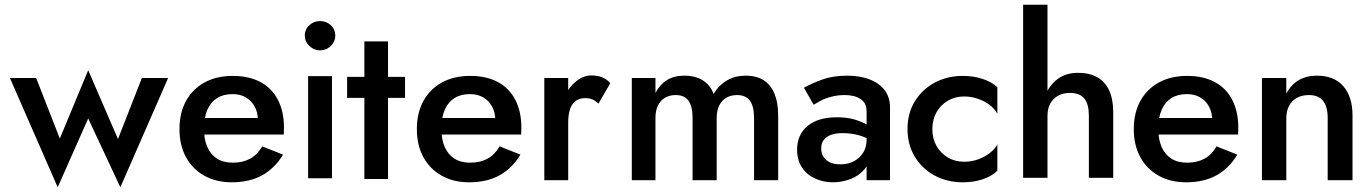

<svg xmlns="http://www.w3.org/2000/svg" viewBox="-20 -776 5779 812"><path d="M22 -446 224 16 353 -275 489 16 691 -446H580L479 -188L353 -479L233 -190L133 -446Z M960 -5Q1035 -5 1088.5 -34.5Q1142 -64 1177 -122L1089 -157Q1069 -122 1038 -105Q1007 -88 965 -88Q925 -88 898 -105Q871 -122 856.5 -155Q842 -188 843 -234Q843 -281 857.5 -313Q872 -345 898.5 -361.5Q925 -378 964 -378Q996 -378 1020 -364Q1044 -350 1057.5 -324.5Q1071 -299 1071 -265Q1071 -258 1067.5 -248.5Q1064 -239 1061 -234L1092 -277H800V-207H1180Q1180 -210 1180.5 -218.5Q1181 -227 1181 -235Q1181 -304 1155.5 -353.5Q1130 -403 1081.5 -429Q1033 -455 965 -455Q896 -455 845.5 -427.5Q795 -400 767 -349.5Q739 -299 739 -230Q739 -162 766.5 -111.5Q794 -61 844 -33Q894 -5 960 -5Z M1269 -625Q1269 -600 1288.5 -581.5Q1308 -563 1333 -563Q1360 -563 1379 -581.5Q1398 -600 1398 -625Q1398 -652 1379 -669.5Q1360 -687 1333 -687Q1308 -687 1288.5 -669.5Q1269 -652 1269 -625ZM1283 -454V-22H1384V-454Z M1448 -451V-362H1693V-451ZM1521 -601V-19H1621V-601Z M1964 -5Q2039 -5 2092.5 -34.5Q2146 -64 2181 -122L2093 -157Q2073 -122 2042 -105Q2011 -88 1969 -88Q1929 -88 1902 -105Q1875 -122 1860.5 -155Q1846 -188 1847 -234Q1847 -281 1861.5 -313Q1876 -345 1902.5 -361.5Q1929 -378 1968 -378Q2000 -378 2024 -364Q2048 -350 2061.5 -324.5Q2075 -299 2075 -265Q2075 -258 2071.5 -248.5Q2068 -239 2065 -234L2096 -277H1804V-207H2184Q2184 -210 2184.5 -218.5Q2185 -227 2185 -235Q2185 -304 2159.5 -353.5Q2134 -403 2085.5 -429Q2037 -455 1969 -455Q1900 -455 1849.5 -427.5Q1799 -400 1771 -349.5Q1743 -299 1743 -230Q1743 -162 1770.5 -111.5Q1798 -61 1848 -33Q1898 -5 1964 -5Z M2383 -446H2282V-14H2383ZM2511 -338 2561 -424Q2546 -442 2525.5 -449.5Q2505 -457 2481 -457Q2448 -457 2417.5 -433Q2387 -409 2368 -369Q2349 -329 2349 -277L2383 -258Q2383 -289 2390 -312Q2397 -335 2413 -348Q2429 -361 2454 -361Q2473 -361 2485.5 -355.5Q2498 -350 2511 -338Z M3271 -289Q3271 -342 3255.5 -379.5Q3240 -417 3210 -436.5Q3180 -456 3133 -456Q3090 -456 3055.5 -436.5Q3021 -417 2998 -379Q2984 -416 2952.5 -436Q2921 -456 2874 -456Q2831 -456 2801 -437.5Q2771 -419 2752 -383V-446H2652V-14H2752V-277Q2752 -308 2762.5 -329.5Q2773 -351 2792.5 -362.5Q2812 -374 2837 -374Q2875 -374 2892 -350Q2909 -326 2909 -277V-14H3011V-277Q3011 -308 3021.5 -329.5Q3032 -351 3051.5 -362.5Q3071 -374 3097 -374Q3134 -374 3151.5 -350Q3169 -326 3169 -277V-14H3271Z M3453 -148Q3453 -169 3463 -183Q3473 -197 3492.5 -205Q3512 -213 3544 -213Q3581 -213 3614 -203.5Q3647 -194 3676 -174V-225Q3667 -236 3646.5 -248.5Q3626 -261 3594.5 -270.5Q3563 -280 3520 -280Q3439 -280 3395 -243Q3351 -206 3351 -143Q3351 -99 3371.5 -68Q3392 -37 3427 -21Q3462 -5 3502 -5Q3540 -5 3576 -18.5Q3612 -32 3636 -60Q3660 -88 3660 -130L3645 -186Q3645 -153 3630 -129.5Q3615 -106 3590 -93.5Q3565 -81 3534 -81Q3510 -81 3492 -88.5Q3474 -96 3463.5 -111.5Q3453 -127 3453 -148ZM3421 -333Q3432 -340 3450.5 -350Q3469 -360 3496 -367Q3523 -374 3553 -374Q3572 -374 3589 -370Q3606 -366 3619 -357.5Q3632 -349 3638.5 -336Q3645 -323 3645 -302V-14H3744V-322Q3744 -365 3721 -395Q3698 -425 3657 -440.5Q3616 -456 3563 -456Q3502 -456 3456 -439Q3410 -422 3380 -405Z M3923 -230Q3923 -270 3940.5 -301Q3958 -332 3988.5 -350Q4019 -368 4057 -368Q4087 -368 4115 -358.5Q4143 -349 4165 -332.5Q4187 -316 4198 -295V-407Q4175 -429 4136.5 -442Q4098 -455 4052 -455Q3986 -455 3933 -426.5Q3880 -398 3849 -347.5Q3818 -297 3818 -230Q3818 -164 3849 -113Q3880 -62 3933 -33.5Q3986 -5 4052 -5Q4098 -5 4136.5 -18Q4175 -31 4198 -54V-165Q4187 -145 4165.5 -128.5Q4144 -112 4116.5 -102Q4089 -92 4057 -92Q4019 -92 3988.5 -110Q3958 -128 3940.5 -159Q3923 -190 3923 -230Z M4410 -756H4307V-24H4410ZM4585 -287V-24H4688V-301Q4688 -356 4671 -393Q4654 -430 4621 -449Q4588 -468 4539 -468Q4490 -468 4456 -444Q4422 -420 4403.5 -379Q4385 -338 4385 -287H4410Q4410 -316 4421.5 -337.5Q4433 -359 4454.5 -371Q4476 -383 4505 -383Q4547 -383 4566 -359Q4585 -335 4585 -287Z M4996 -5Q5071 -5 5124.5 -34.5Q5178 -64 5213 -122L5125 -157Q5105 -122 5074 -105Q5043 -88 5001 -88Q4961 -88 4934 -105Q4907 -122 4892.5 -155Q4878 -188 4879 -234Q4879 -281 4893.5 -313Q4908 -345 4934.5 -361.5Q4961 -378 5000 -378Q5032 -378 5056 -364Q5080 -350 5093.5 -324.5Q5107 -299 5107 -265Q5107 -258 5103.5 -248.5Q5100 -239 5097 -234L5128 -277H4836V-207H5216Q5216 -210 5216.5 -218.5Q5217 -227 5217 -235Q5217 -304 5191.5 -353.5Q5166 -403 5117.5 -429Q5069 -455 5001 -455Q4932 -455 4881.5 -427.5Q4831 -400 4803 -349.5Q4775 -299 4775 -230Q4775 -162 4802.5 -111.5Q4830 -61 4880 -33Q4930 -5 4996 -5Z M5595 -277V-14H5700V-289Q5700 -366 5661.5 -411Q5623 -456 5549 -456Q5505 -456 5472.5 -437Q5440 -418 5420 -380V-446H5317V-14H5420V-277Q5420 -306 5431.5 -328Q5443 -350 5464.5 -362Q5486 -374 5516 -374Q5556 -374 5575.5 -349.5Q5595 -325 5595 -277Z"/></svg>

Font: SpinnyJost
Style: Regular
Weight: 500
Version: Version 3.710